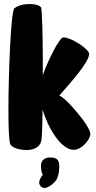

<svg xmlns="http://www.w3.org/2000/svg" viewBox="-20 -736 480 956"><path d="M358 -183C330 -216 304 -245 275 -261C278 -263 280 -265 282 -268C320 -312 420 -420 424 -466C426 -491 334 -550 296 -550C275 -550 218 -432 193 -362V-454C193 -536 190 -694 184 -700C172 -712 152 -716 125 -716C97 -716 71 -709 52 -695C33 -681 22 -347 22 -196C22 -121 23 -52 30 -22C35 0 78 11 114 11C141 11 177 0 185 -32C189 -46 191 -108 192 -190C217 -105 281 10 348 10C387 10 430 -42 430 -69C430 -89 398 -137 358 -183ZM231 48C198 48 184 66 184 89C184 112 188 125 193 134C182 148 175 163 175 173C175 187 188 200 202 200C222 200 257 171 264 153C272 135 275 115 275 92C275 69 270 48 231 48Z"/></svg>

Font: Manosque
Style: Regular
Weight: 400
Designer: Ariel Martín Pérez
Foundry: Ariel Martín Pérez
Version: Version 1.005;hotconv 1.0.109;makeotfexe 2.5.65596